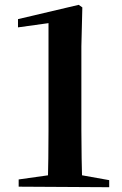

<svg xmlns="http://www.w3.org/2000/svg" viewBox="-20 -772 506 794"><path d="M57.2 0 431.6 2.2V-27L312.5 -48.3H187.7L57.2 -29.9ZM177.6 0H320.2C318.2 -78.2 316.5 -158.1 316.5 -234.6V-580.3L320.5 -741.4L305.5 -752L54.4 -692.9V-658.8L180.6 -676.3V-234.6C180.6 -158.1 179.6 -78.2 177.6 0Z"/></svg>

Font: Source Han Serif CN VF
Style: Regular
Weight: 250
Designer: Ryoko NISHIZUKA 西塚涼子 (kana & ideographs); Frank Grießhammer (Latin, Greek & Cyrillic); Wenlong ZHANG 张文龙 (bopomofo); San
Foundry: Adobe
Version: Version 2.002;hotconv 1.1.0;makeotfexe 2.6.0